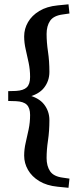

<svg xmlns="http://www.w3.org/2000/svg" viewBox="-20 -735 362 890"><path d="M18 -267V-312.5L54 -313.5Q89 -315.5 104.2 -330.2Q119.5 -345 119.5 -378Q119.5 -412 112.8 -444Q106 -476 99 -506.5Q92 -537 92 -566Q92 -601.5 109.8 -632.2Q127.5 -663 162 -684Q196.5 -705 247 -710L297.5 -715L302 -672.5L271 -668Q228.5 -662.5 212.2 -638.5Q196 -614.5 196 -577.5Q196 -539 202.5 -495.2Q209 -451.5 209 -401.5Q209 -360 184.2 -328.2Q159.5 -296.5 105 -284V-295.5Q159.5 -283 184.2 -251.2Q209 -219.5 209 -178Q209 -128 202.5 -84.2Q196 -40.5 196 -2.5Q196 34.5 212.2 58.8Q228.5 83 271 88.5L302 93L297.5 135.5L247 130.5Q196.5 125.5 162 104.5Q127.5 83.5 109.8 52.5Q92 21.5 92 -13.5Q92 -43 99 -73.2Q106 -103.5 112.8 -135.5Q119.5 -167.5 119.5 -202Q119.5 -234.5 104.2 -249.5Q89 -264.5 54 -266Z"/></svg>

Font: Newsreader 16pt SemiBold
Style: Regular
Weight: 600
Designer: Hugues Gentile
Foundry: Production Type
Version: Version 1.003